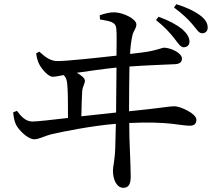

<svg xmlns="http://www.w3.org/2000/svg" viewBox="-20 -829 1040 918"><path d="M858 -603C874 -603 886 -613 886 -629C886 -649 876 -667 852 -689C826 -710 788 -731 738 -749L726 -733C769 -699 793 -671 813 -646C832 -622 843 -603 858 -603ZM947 -670C964 -670 973 -682 973 -697C973 -719 961 -738 935 -757C909 -776 874 -793 823 -809L812 -793C855 -761 878 -738 899 -714C921 -689 929 -670 947 -670ZM232 -462C243 -462 263 -466 284 -470C296 -460 302 -443 303 -405C305 -379 305 -312 305 -265C227 -256 159 -248 135 -248C101 -248 79 -275 61 -299L43 -292C45 -272 48 -251 56 -234C68 -209 112 -163 144 -163C166 -163 190 -178 225 -187C272 -198 419 -228 534 -237L531 -122C529 -61 520 -34 520 -13C520 30 538 69 570 69C595 69 605 51 605 15C605 -11 603 -62 601 -112C599 -149 598 -194 598 -241C792 -250 844 -227 889 -228C906 -228 919 -235 919 -257C919 -286 842 -321 814 -321C788 -321 749 -312 597 -297C597 -378 598 -459 599 -511C680 -517 777 -520 814 -522C836 -522 850 -531 850 -548C850 -578 792 -601 765 -601C752 -601 731 -587 659 -578L602 -571C603 -599 606 -625 612 -655C618 -685 632 -691 632 -712C632 -738 572 -768 529 -770C507 -771 483 -765 457 -756L458 -736C509 -727 533 -724 536 -693C539 -666 537 -619 537 -563C432 -551 297 -537 255 -537C220 -537 196 -557 168 -582L153 -574C155 -555 160 -538 166 -525C179 -498 211 -462 232 -462ZM535 -291 369 -273C370 -321 371 -363 373 -394C376 -418 386 -429 386 -443C386 -456 366 -471 347 -481C402 -489 479 -500 537 -506Z"/></svg>

Font: Source Han Serif CN Medium
Style: Regular
Weight: 500
Designer: Ryoko NISHIZUKA 西塚涼子 (kana & ideographs); Frank Grießhammer (Latin, Greek & Cyrillic); Wenlong ZHANG 张文龙 (bopomofo); San
Foundry: Adobe
Version: Version 2.002;hotconv 1.1.0;makeotfexe 2.6.0